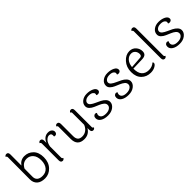

<svg xmlns="http://www.w3.org/2000/svg" viewBox="255 -2004 3263 3263"><g transform="rotate(-45 1886.0 -373.0)"><path d="M284 -53Q365 -53 411 -108.5Q457 -164 457 -257.5Q457 -351 411.5 -402Q366 -453 299 -453Q201 -453 154 -357L153 -164Q153 -110 187 -81.5Q221 -53 284 -53ZM154 -433Q209 -512 301.5 -512Q394 -512 459 -447.5Q524 -383 524 -263Q524 -143 454 -68Q383 7 286 7Q189 7 139 -39.5Q89 -86 89 -164L91 -694Q91 -708 86 -714.5Q81 -721 68 -726Q84 -754 111 -754Q155 -754 155 -698Z M727 -455V-404Q747 -456 784 -484Q821 -512 868.5 -512Q916 -512 940.5 -489.5Q965 -467 965 -439.5Q965 -412 951 -398.5Q937 -385 922 -385Q907 -385 895 -389Q897 -399 897 -416Q897 -465 847 -465Q812 -465 776.5 -429.5Q741 -394 727 -319V-51Q727 -29 750 -21Q734 8 708 8Q664 8 664 -49V-452Q664 -475 641 -483Q655 -512 682 -512Q727 -512 727 -455Z M1461 -455V-51Q1461 -28 1485 -21Q1469 8 1442 8Q1398 8 1398 -49V-90Q1341 8 1230 8Q1066 8 1066 -161V-452Q1066 -475 1043 -483Q1057 -512 1084 -512Q1129 -512 1129 -455V-164Q1129 -109 1154 -79.5Q1179 -50 1235.5 -50Q1292 -50 1334 -81.5Q1376 -113 1398 -169V-452Q1398 -475 1375 -483Q1392 -512 1418 -512Q1461 -512 1461 -455Z M1982 -415Q1982 -394 1966.5 -382Q1951 -370 1932 -370Q1913 -370 1900 -378Q1906 -388 1906 -408Q1906 -428 1881 -446.5Q1856 -465 1805 -465Q1754 -465 1724.5 -442.5Q1695 -420 1695 -390.5Q1695 -361 1725 -338Q1755 -315 1798 -296Q1841 -277 1884 -255.5Q1927 -234 1957 -202Q1987 -170 1987 -131Q1987 -76 1934 -34Q1881 8 1798 8Q1715 8 1664 -24Q1613 -56 1613 -108Q1613 -138 1628.5 -154Q1644 -170 1663 -170Q1682 -170 1694 -158Q1681 -137 1681 -116Q1681 -81 1710 -60Q1739 -39 1795.5 -39Q1852 -39 1886 -63.5Q1920 -88 1920 -123.5Q1920 -159 1890.5 -183.5Q1861 -208 1818.5 -226Q1776 -244 1733.5 -262.5Q1691 -281 1661.5 -310Q1632 -339 1632 -377Q1632 -436 1681 -474Q1730 -512 1802.5 -512Q1875 -512 1928.5 -485.5Q1982 -459 1982 -415Z M2478 -415Q2478 -394 2462.5 -382Q2447 -370 2428 -370Q2409 -370 2396 -378Q2402 -388 2402 -408Q2402 -428 2377 -446.5Q2352 -465 2301 -465Q2250 -465 2220.5 -442.5Q2191 -420 2191 -390.5Q2191 -361 2221 -338Q2251 -315 2294 -296Q2337 -277 2380 -255.5Q2423 -234 2453 -202Q2483 -170 2483 -131Q2483 -76 2430 -34Q2377 8 2294 8Q2211 8 2160 -24Q2109 -56 2109 -108Q2109 -138 2124.5 -154Q2140 -170 2159 -170Q2178 -170 2190 -158Q2177 -137 2177 -116Q2177 -81 2206 -60Q2235 -39 2291.5 -39Q2348 -39 2382 -63.5Q2416 -88 2416 -123.5Q2416 -159 2386.5 -183.5Q2357 -208 2314.5 -226Q2272 -244 2229.5 -262.5Q2187 -281 2157.5 -310Q2128 -339 2128 -377Q2128 -436 2177 -474Q2226 -512 2298.5 -512Q2371 -512 2424.5 -485.5Q2478 -459 2478 -415Z M2875 -302Q2917 -305 2917 -351.5Q2917 -398 2889 -429.5Q2861 -461 2817 -461Q2758 -461 2716 -414.5Q2674 -368 2666 -287ZM2968 -97Q2980 -90 2980 -74Q2980 -45 2934.5 -18.5Q2889 8 2826 8Q2726 8 2660.5 -56.5Q2595 -121 2595 -238Q2595 -355 2666 -433.5Q2737 -512 2826 -512Q2897 -512 2941 -462.5Q2985 -413 2985 -349Q2985 -305 2959.5 -282.5Q2934 -260 2878 -259L2664 -252V-250Q2663 -147 2708.5 -97Q2754 -47 2834.5 -47Q2915 -47 2968 -97Z M3181 -698V-51Q3181 -29 3204 -21Q3188 8 3162 8Q3118 8 3118 -49V-694Q3118 -716 3095 -726Q3107 -754 3136 -754Q3181 -754 3181 -698Z M3705 -415Q3705 -394 3689.5 -382Q3674 -370 3655 -370Q3636 -370 3623 -378Q3629 -388 3629 -408Q3629 -428 3604 -446.5Q3579 -465 3528 -465Q3477 -465 3447.5 -442.5Q3418 -420 3418 -390.5Q3418 -361 3448 -338Q3478 -315 3521 -296Q3564 -277 3607 -255.5Q3650 -234 3680 -202Q3710 -170 3710 -131Q3710 -76 3657 -34Q3604 8 3521 8Q3438 8 3387 -24Q3336 -56 3336 -108Q3336 -138 3351.5 -154Q3367 -170 3386 -170Q3405 -170 3417 -158Q3404 -137 3404 -116Q3404 -81 3433 -60Q3462 -39 3518.5 -39Q3575 -39 3609 -63.5Q3643 -88 3643 -123.5Q3643 -159 3613.5 -183.5Q3584 -208 3541.5 -226Q3499 -244 3456.5 -262.5Q3414 -281 3384.5 -310Q3355 -339 3355 -377Q3355 -436 3404 -474Q3453 -512 3525.5 -512Q3598 -512 3651.5 -485.5Q3705 -459 3705 -415Z"/></g></svg>

Font: Laila Light
Style: Regular
Weight: 300
Designer: Hitesh Malaviya
Foundry: Indian Type Foundry
Version: Version 1.302;PS 1.0;hotconv 1.0.78;makeotf.lib2.5.61930; tt